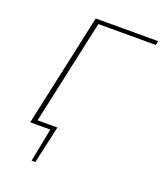

<svg xmlns="http://www.w3.org/2000/svg" viewBox="-154 -758 893 1053"><g transform="rotate(20 292.5 -231.5)"><path d="M98 0 103 -24H228L211 0ZM157 195 200 -24H228L179 195ZM78 0 221 -658H250L107 0ZM229 -634 234 -658H585L580 -634Z"/></g></svg>

Font: Ysabeau Office Thin
Style: Italic
Weight: 250
Italic angle: -12°
Designer: Christian Thalmann (Catharsis Fonts)
Version: Version 2.001;gftools[0.9.30]; featfreeze: tnum,lnum,ss02